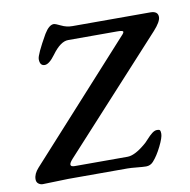

<svg xmlns="http://www.w3.org/2000/svg" viewBox="-73 -692 760 768"><g transform="rotate(-10 307.0 -307.5)"><path d="M583 -599Q614 -599 614 -575Q614 -556 584 -523L175 -76Q148 -46 179 -46H393Q422 -46 465 -82Q472 -87 484.5 -101Q497 -115 507.5 -123Q518 -131 527 -131Q533 -131 536 -130Q539 -129 540 -126.5Q541 -124 541.5 -121.5Q542 -119 542 -113Q542 -98 525 -63.5Q508 -29 489 -8Q477 5 460 5Q448 5 423 2.5Q398 0 385 0H144Q135 0 93.5 1.5Q52 3 40 3Q31 3 23 -3Q15 -9 15 -21Q15 -43 35 -65L454 -527Q465 -538 463 -542.5Q461 -547 439 -547H240Q209 -547 174 -499Q149 -465 131 -465Q111 -465 111 -492Q111 -510 155 -587Q175 -620 194 -620Q201 -620 222 -609.5Q243 -599 267 -599Z"/></g></svg>

Font: EB Garamond 08
Style: Italic
Weight: 400
Italic angle: -14°
Version: Version 0.016